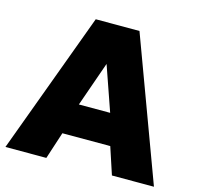

<svg xmlns="http://www.w3.org/2000/svg" viewBox="-103 -808 941 916"><g transform="rotate(15 368.0 -350.0)"><path d="M1 0 259.5 -700H475.5L734.5 0H527L483 -133.5H246.5L203 0ZM287 -286.5H441.5L364.5 -507.5Z"/></g></svg>

Font: Geologica ExtraBold
Style: Regular
Weight: 800
Designer: Sindre Bremnes, Frode Helland
Foundry: Monokrom Skriftforlag AS
Version: Version 1.010;gftools[0.9.28]